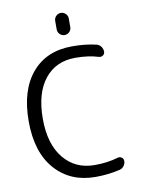

<svg xmlns="http://www.w3.org/2000/svg" viewBox="-101 -1006 814 1085"><g transform="rotate(-10 306.5 -463.5)"><path d="M358 10Q214 10 127 -88.5Q40 -187 40 -365Q40 -542 123.5 -641Q207 -740 355 -740Q433 -740 494 -725Q509 -721 518.5 -708Q528 -695 528 -679Q528 -666 517.5 -658.5Q507 -651 494 -655Q435 -673 362 -673Q249 -673 185 -592Q121 -511 121 -365Q121 -220 187.5 -138.5Q254 -57 365 -57Q439 -57 499 -75Q512 -79 522.5 -71.5Q533 -64 533 -51Q533 -35 523.5 -22.5Q514 -10 499 -6Q432 10 358 10ZM286 -898Q286 -914 297.5 -925.5Q309 -937 325 -937Q341 -937 352.5 -925.5Q364 -914 364 -898V-849Q364 -833 352.5 -821.5Q341 -810 325 -810Q309 -810 297.5 -821.5Q286 -833 286 -849Z"/></g></svg>

Font: Rounded Mplus 1c
Style: Regular
Weight: 400
Version: Version 1.059.20150529